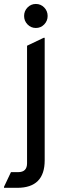

<svg xmlns="http://www.w3.org/2000/svg" viewBox="-37 -735 340 956"><path d="M-17.1 200.2V195.3L17.6 122.1H53.7Q97.7 122.1 97.7 78.1V-507.3L180.7 -546.9H185.5V63.5Q185.5 200.2 48.8 200.2ZM100.1 -697.8Q117.2 -715.3 141.6 -715.3Q166 -715.3 183.1 -697.8Q200.2 -680.2 200.2 -655.5Q200.2 -630.9 183.1 -613.3Q166 -595.7 141.6 -595.7Q117.2 -595.7 100.1 -613.3Q83 -630.9 83 -655.5Q83 -680.2 100.1 -697.8Z"/></svg>

Font: Nova Square
Style: Book
Weight: 400
Designer: Wojciech Kalinowski "wmk69" (wmk69@o2.pl)
Foundry: Wojciech Kalinowski "wmk69" (wmk69@o2.pl)
Version: Version 3.1.0; 2021-05-23